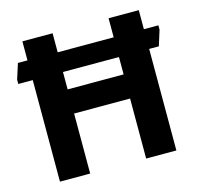

<svg xmlns="http://www.w3.org/2000/svg" viewBox="-93 -710 837 809"><g transform="rotate(-15 326.0 -306.0)"><path d="M642.8 -528.9V-509.9L621.9 -442.9H8.7V-461.9L30.1 -528.9ZM71.8 0V-612H203.6V-367.1H447.8V-612H579.6V0H447.8V-261.8H203.6V0Z"/></g></svg>

Font: Ancizar Sans Thin
Style: Regular
Weight: 100
Designer: Cesar Puertas, Viviana Monsalve, Julian Moncada, Julian Prieto, Jose Castro, Mariel Hernandez, Felipe Aragon, Sara Alarc
Version: Version 8.100